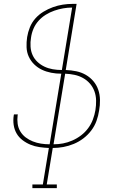

<svg xmlns="http://www.w3.org/2000/svg" viewBox="-20 -755 640 990"><path d="M273 215H147V196H201L232 8Q208 7 183.5 3.5Q159 0 137 -9Q115 -18 96 -32.5Q77 -47 65.5 -67Q54 -87 50.5 -111Q47 -135 51 -161L52 -165H72L71 -161Q68 -139 71 -117Q74 -95 85 -77Q96 -59 112.5 -46.5Q129 -34 149 -26Q169 -18 191 -14.5Q213 -11 236 -11L296 -375Q269 -375 243.5 -380Q218 -385 196 -395.5Q174 -406 156.5 -423Q139 -440 128.5 -462.5Q118 -485 117 -511.5Q116 -538 120 -564Q124 -589 134 -614Q144 -639 162 -659.5Q180 -680 204 -694.5Q228 -709 253 -718Q278 -727 303.5 -731Q329 -735 355 -735H375L319 -394Q347 -393 373.5 -387.5Q400 -382 422.5 -369Q445 -356 461.5 -336.5Q478 -317 486.5 -292.5Q495 -268 495.5 -240Q496 -212 491 -185Q487 -158 477.5 -131.5Q468 -105 450.5 -82Q433 -59 410 -41.5Q387 -24 360.5 -13Q334 -2 306.5 3Q279 8 252 8L221 196H273ZM299 -394 352 -716Q329 -716 306 -712Q283 -708 260 -700Q237 -692 216 -679Q195 -666 178.5 -647.5Q162 -629 152.5 -606.5Q143 -584 140 -561Q136 -538 137.5 -514.5Q139 -491 148 -471Q157 -451 173 -436Q189 -421 209 -411.5Q229 -402 252 -398Q275 -394 299 -394ZM256 -11Q281 -11 305 -15.5Q329 -20 353 -30.5Q377 -41 398 -57Q419 -73 434.5 -94Q450 -115 459 -139Q468 -163 472 -187Q476 -212 475.5 -237Q475 -262 467 -284Q459 -306 444 -323.5Q429 -341 408.5 -352.5Q388 -364 364.5 -369Q341 -374 316 -375Z"/></svg>

Font: Iosevka HT Thin Extended
Style: Italic
Weight: 100
Width: 7
Italic angle: -9°
Monospace: yes
Designer: Belleve Invis
Foundry: Belleve Invis
Version: Version 32.3.0; ttfautohint (v1.8.4)